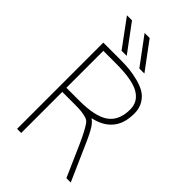

<svg xmlns="http://www.w3.org/2000/svg" viewBox="-276 -1052 1156 1156"><g transform="rotate(45 302.0 -473.5)"><path d="M140.6 -382.8H250Q385.7 -382.8 445.3 -425.3Q504.9 -467.8 504.9 -562.5Q504.9 -628.9 445.8 -663.1Q386.7 -697.3 250 -697.3H140.6ZM369.1 -775.4 240.2 -949.2H283.2L412.1 -775.4ZM217.8 -775.4 89.8 -949.2H132.8L261.7 -775.4ZM377 -360.4Q395.5 -348.6 412.1 -324.2Q433.6 -292 466.8 -214.8L562.5 2H525.4L435.5 -202.1Q414.1 -249 401.4 -272.5Q388.7 -295.9 377 -313.5Q365.2 -331.1 347.2 -336.4Q329.1 -341.8 309.6 -344.7Q290 -347.7 250 -347.7H140.6V2H105.5V-732.4H250Q292 -732.4 326.7 -729Q361.3 -725.6 402.3 -715.3Q443.4 -705.1 472.2 -688Q501 -670.9 520.5 -638.7Q540 -606.4 540 -562.5Q540 -473.6 495.1 -423.8Q454.1 -377 377 -360.4Z"/></g></svg>

Font: Gen Shin Gothic ExtraLight
Style: Regular
Weight: 100
Designer: [Source Han Sans]
Ryoko NISHIZUKA  (kana & ideographs); Paul D. Hunt (Latin, Greek & Cyrillic); Wenlong ZHANG  (bopomofo
Version: Version 1.002.20150607